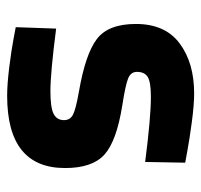

<svg xmlns="http://www.w3.org/2000/svg" viewBox="-33 -518 563 537"><g transform="rotate(90 248.5 -249.5)"><path d="M435 -486 433 -374Q309 -390 251 -390Q209 -390 195 -381Q181 -372 181 -351Q181 -334 199 -326.5Q217 -319 275 -310Q375 -294 412.5 -260Q450 -226 450 -150Q450 12 248 12Q215 12 167 6Q119 0 88 -6L56 -12L60 -125Q184 -109 235 -109Q281 -109 298.5 -118Q316 -127 316 -147Q316 -164 301 -172Q286 -180 235 -189Q131 -207 89 -239Q47 -271 47 -348Q47 -430 101.5 -470.5Q156 -511 241 -511Q273 -511 321.5 -504.5Q370 -498 402 -492Z"/></g></svg>

Font: TypoPRO Titillium Text
Style: 999 wt
Weight: 900
Designer: Accademia di Belle Arti di Urbino and others
Foundry: Accademia di Belle Arti di Urbino and others.
Version: Version 25.000